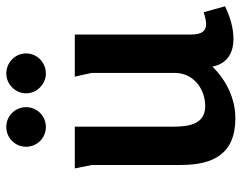

<svg xmlns="http://www.w3.org/2000/svg" viewBox="-99 -656 769 611"><g transform="rotate(-90 285.5 -350.5)"><path d="M250 -652C250 -687 222 -715 187 -715C152 -715 124 -687 124 -652C124 -617 152 -589 187 -589C222 -589 250 -617 250 -652ZM421 -652C421 -687 392 -715 357 -715C323 -715 294 -686 294 -652C294 -618 323 -589 357 -589C392 -589 421 -617 421 -652ZM188 -497H55L66 -443V-161C66 -57 100 14 215 14C277 14 336 -15 379 -59C389 -9 426 8 468 8C504 8 543 -5 571 -19L552 -87C537 -82 524 -79 514 -79C493 -79 481 -92 481 -129V-497H347C348 -492 359 -445 359 -443V-179C359 -120 309 -82 253 -82C195 -82 188 -136 188 -182Z"/></g></svg>

Font: Rosario
Style: Bold
Weight: 700
Designer: Hector Gatti
Foundry: Omnibus Type
Version: Version 1.100